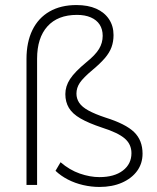

<svg xmlns="http://www.w3.org/2000/svg" viewBox="-20 -733 621 761"><path d="M374 8Q342 8 309.5 0.5Q277 -7 249 -21.5Q221 -36 200 -56L220 -90Q256 -59 296.5 -45Q337 -31 374 -31Q433 -31 467 -57Q501 -83 501 -126Q501 -161 474.5 -184Q448 -207 385 -227Q331 -245 299 -263.5Q267 -282 253 -305.5Q239 -329 239 -360Q239 -391 257.5 -419.5Q276 -448 322 -486Q358 -515 372.5 -539Q387 -563 387 -591Q387 -617 375 -635.5Q363 -654 340 -664Q317 -674 285 -674Q209 -674 168 -628.5Q127 -583 127 -500V0H85V-499Q85 -566 108.5 -614Q132 -662 176.5 -687.5Q221 -713 283 -713Q329 -713 361.5 -698.5Q394 -684 412 -657Q430 -630 430 -594Q430 -568 422 -546Q414 -524 395.5 -502.5Q377 -481 347 -456Q310 -425 296.5 -405Q283 -385 283 -362Q283 -342 294 -325.5Q305 -309 330.5 -295Q356 -281 398 -267Q478 -242 511.5 -209.5Q545 -177 545 -124Q545 -85 523.5 -55.5Q502 -26 463.5 -9Q425 8 374 8Z"/></svg>

Font: Nunito Sans 12pt ExtraLight
Style: Regular
Weight: 200
Designer: Vernon Adams
Foundry: Vernon Adams
Version: Version 3.101;gftools[0.9.27]